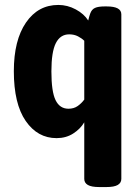

<svg xmlns="http://www.w3.org/2000/svg" viewBox="-20 -551 560 777"><path d="M382 206Q350 206 335.5 197.5Q321 189 321 173V-56Q305 -29 276 -10.5Q247 8 209 8Q132 8 84 -61.5Q36 -131 36 -263Q36 -388 85 -459.5Q134 -531 216 -531Q253 -531 286.5 -513Q320 -495 337 -468Q339 -477 341 -483.5Q343 -490 345 -496Q351 -513 364.5 -519Q378 -525 403 -525H412Q471 -525 471 -493V173Q471 189 456.5 197.5Q442 206 410 206ZM257 -111Q279 -111 294.5 -122Q310 -133 321 -148V-386Q311 -396 295.5 -404Q280 -412 260 -412Q224 -412 206 -376.5Q188 -341 188 -262Q188 -180 205 -145.5Q222 -111 257 -111Z"/></svg>

Font: Asap Semi Condensed
Style: Bold
Weight: 700
Width: 4
Designer: Pablo Cosgaya
Foundry: Omnibus-Type
Version: Version 3.001; ttfautohint (v1.8.4.7-5d5b)